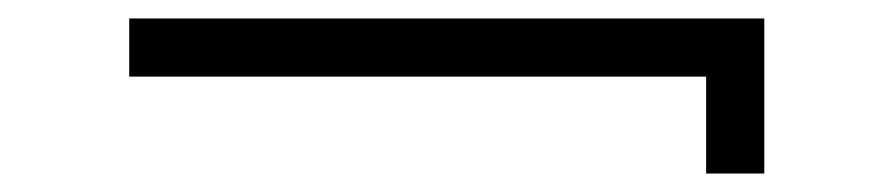

<svg xmlns="http://www.w3.org/2000/svg" viewBox="-20 -313 968 208"><path d="M120 -230V-293H808V-125H745V-230Z"/></svg>

Font: Tenor Sans
Style: Regular
Weight: 400
Designer: Denis Masharov
Foundry: Denis Masharov
Version: Version 1.1